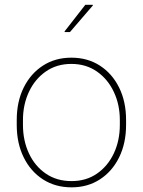

<svg xmlns="http://www.w3.org/2000/svg" viewBox="-20 -782 604 812"><path d="M282.7 10.3Q213.9 10.3 161.6 -23.4Q109.4 -57.1 80.1 -116.7Q50.8 -176.3 50.8 -253.9V-274.4Q50.8 -352.1 80.1 -411.4Q109.4 -470.7 161.4 -504.4Q213.4 -538.1 281.7 -538.1Q350.6 -538.1 402.6 -504.4Q454.6 -470.7 483.9 -411.4Q513.2 -352.1 513.2 -274.4V-253.9Q513.2 -176.3 483.9 -116.7Q454.6 -57.1 402.6 -23.4Q350.6 10.3 282.7 10.3ZM282.7 -16.1Q344.7 -16.1 390.6 -48.1Q436.5 -80.1 461.7 -134Q486.8 -188 486.8 -253.9V-274.4Q486.8 -339.4 461.4 -393.3Q436 -447.3 389.9 -479.5Q343.8 -511.7 281.7 -511.7Q219.7 -511.7 173.6 -479.5Q127.4 -447.3 102.3 -393.3Q77.1 -339.4 77.1 -274.4V-253.9Q77.1 -187.5 102.3 -133.5Q127.4 -79.6 173.6 -47.9Q219.7 -16.1 282.7 -16.1ZM252.9 -648.9 340.8 -761.7H372.1L373 -759.3L275.9 -646.5H253.9Z"/></svg>

Font: Roboto Slab Thin
Style: Regular
Weight: 100
Designer: Google
Version: Version 2.000; ttfautohint (v1.8.1.43-b0c9)